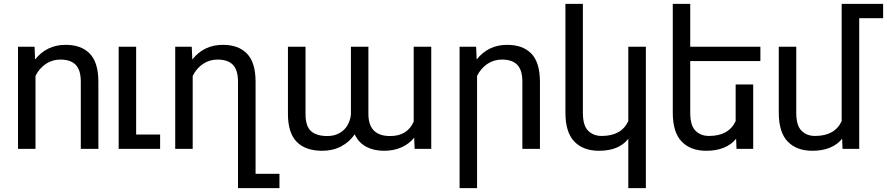

<svg xmlns="http://www.w3.org/2000/svg" viewBox="-20 -770 4587 993"><path d="M163.6 -377.4V0H73.2V-528.3H158.7L161.6 -462.4Q221.7 -538.1 319.3 -538.1Q400.4 -538.1 444.3 -492.7Q488.3 -447.3 488.8 -348.6V0H397.9V-347.2Q397.9 -407.7 371.6 -434.8Q345.2 -461.9 292.5 -461.9Q250 -461.9 216.6 -439.2Q183.1 -416.5 163.6 -377.4Z M808.1 -74.2V0H593.8V-528.3H684.1V-74.2Z M1425.3 128.9V203.1H1210.9V-347.2Q1210.9 -407.7 1184.6 -434.8Q1158.2 -461.9 1105.5 -461.9Q1063 -461.9 1029.5 -439.2Q996.1 -416.5 976.6 -377.4V0H886.2V-528.3H971.7L974.6 -462.4Q1034.7 -538.1 1132.3 -538.1Q1213.4 -538.1 1257.3 -492.7Q1301.3 -447.3 1301.8 -348.6V128.9Z M2119.6 -141.1V-528.3H2210.4V0H2124.5L2122.1 -57.6Q2064.9 9.8 1965.8 9.8Q1913.1 9.8 1873.8 -11.2Q1834.5 -32.2 1814.5 -75.2Q1787.1 -35.6 1744.4 -12.9Q1701.7 9.8 1646.5 9.8Q1559.6 9.8 1514.4 -36.6Q1469.2 -83 1469.2 -181.2V-528.3H1560.1V-180.2Q1560.1 -117.2 1588.6 -91.8Q1617.2 -66.4 1672.9 -66.4Q1708 -66.4 1734.6 -81.1Q1761.2 -95.7 1776.4 -120.8Q1791.5 -146 1794.9 -177.7V-528.3H1885.3V-180.7Q1885.3 -66.4 1998 -66.4Q2086.9 -66.4 2119.6 -141.1Z M2447.3 -377.4V203.1H2356.9V-528.3H2442.4L2445.3 -462.4Q2505.4 -538.1 2603 -538.1Q2684.1 -538.1 2728 -492.7Q2772 -447.3 2772.5 -348.6V0H2681.6V-347.2Q2681.6 -407.7 2655.3 -434.8Q2628.9 -461.9 2576.2 -461.9Q2533.7 -461.9 2500.2 -439.2Q2466.8 -416.5 2447.3 -377.4Z M3229.5 203.1V-52.2Q3181.2 9.8 3077.6 9.8Q2996.1 9.8 2950.2 -38.1Q2904.3 -85.9 2904.3 -187.5V-750H2994.6V-186.5Q2994.6 -121.1 3021.7 -94Q3048.8 -66.9 3091.8 -66.9Q3193.8 -66.9 3229.5 -143.6V-528.3H3320.3V203.1Z M3549.8 -454.1V-186.5Q3549.8 -121.1 3576.9 -94Q3604 -66.9 3647 -66.9Q3749 -66.9 3784.7 -143.6V-333H3875.5V0H3789.1L3787.1 -52.2Q3735.4 9.8 3632.8 9.8Q3551.3 9.8 3505.4 -38.1Q3459.5 -85.9 3459.5 -187.5V-750H3549.8V-528.3H3912.6V-454.1Z M4547.4 -675.8H4423.8V0H4337.4L4335.4 -52.2Q4283.7 9.8 4181.2 9.8Q4099.6 9.8 4053.7 -38.1Q4007.8 -85.9 4007.8 -187.5V-528.3H4098.1V-186.5Q4098.1 -121.1 4125.2 -94Q4152.3 -66.9 4195.3 -66.9Q4297.4 -66.9 4333 -143.6V-750H4547.4Z"/></svg>

Font: Mardoto
Style: Regular
Weight: 400
Designer: Christian Robertson, Vahan Hovhannisyan
Foundry: Google
Version: Version 1.000